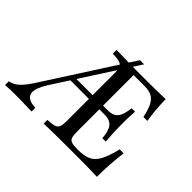

<svg xmlns="http://www.w3.org/2000/svg" viewBox="-141 -840 1058 1058"><g transform="rotate(45 387.5 -311.5)"><path d="M-8.9 0V-29Q20.2 -33.9 46 -56.9Q71.8 -79.8 104.8 -132.3L420.2 -622.6H452.4L158.1 -165.3Q141.1 -138.7 131.9 -114.5Q122.6 -90.3 125 -71.8Q127.4 -53.2 144.8 -41.9Q162.1 -30.6 197.6 -29V0Q171.8 -0.8 152 -1.2Q132.3 -1.6 115.7 -2Q99.2 -2.4 83.9 -2.4Q54.8 -2.4 31.9 -2Q8.9 -1.6 -8.9 0ZM212.1 -272.6 230.6 -301.6H552.4V-272.6ZM291.9 0V-29Q326.6 -30.6 343.5 -35.9Q360.5 -41.1 366.1 -55.6Q371.8 -70.2 371.8 -98.4V-472.6Q371.8 -501.6 366.1 -515.7Q360.5 -529.8 342.7 -535.5Q325 -541.1 288.7 -541.9V-571Q309.7 -571 328.6 -570.6Q347.6 -570.2 366.5 -569.8Q385.5 -569.4 404.8 -569Q424.2 -568.5 444 -568.5Q463.7 -568.5 485.9 -568.5Q508.1 -568.5 531.5 -568.5Q562.1 -568.5 587.5 -569Q612.9 -569.4 633.9 -569.8Q654.8 -570.2 671.8 -571Q672.6 -531.5 675.8 -492.3Q679 -453.2 685.5 -414.5H654.8Q644.4 -463.7 630.2 -490.7Q616.1 -517.7 594.4 -528.6Q572.6 -539.5 537.9 -539.5H453.2V-97.6Q453.2 -70.2 458.1 -55.6Q462.9 -41.1 477.4 -36.3Q491.9 -31.5 521.8 -31.5H530.6Q577.4 -31.5 606 -45.2Q634.7 -58.9 653.6 -94.8Q672.6 -130.6 688.7 -196H719.4Q712.9 -146.8 709.7 -98.4Q706.5 -50 706.5 0Q689.5 -0.8 671 -1.2Q652.4 -1.6 630.6 -2Q608.9 -2.4 582.7 -2.4Q556.5 -2.4 524.2 -2.4Q486.3 -2.4 451.6 -2.4Q416.9 -2.4 386.7 -2Q356.5 -1.6 332.7 -1.2Q308.9 -0.8 291.9 0ZM577.4 -171.8Q574.2 -208.9 565.3 -230.6Q556.5 -252.4 539.1 -262.5Q521.8 -272.6 491.1 -272.6V-301.6Q512.9 -301.6 527.4 -307.7Q541.9 -313.7 551.6 -326.2Q561.3 -338.7 566.5 -357.7Q571.8 -376.6 575 -402.4H601.6Q598.4 -356.5 598.4 -332.3Q598.4 -308.1 598.4 -287.1Q598.4 -270.2 598.8 -254.4Q599.2 -238.7 600.8 -219.4Q602.4 -200 604 -171.8Z"/></g></svg>

Font: Playfair
Style: Regular
Weight: 400
Designer: Claus Eggers Sørensen
Foundry: Claus Eggers Sørensen
Version: Version 2.001;gftools[0.9.30]